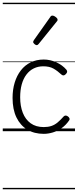

<svg xmlns="http://www.w3.org/2000/svg" viewBox="-20 -950 563 1390"><path d="M297 19Q228 19 177.5 -11.5Q127 -42 99 -100Q71 -158 71 -241Q71 -302 86.5 -352.5Q102 -403 131 -440.5Q160 -478 202 -498.5Q244 -519 297 -519Q343 -519 387.5 -499Q432 -479 461 -445Q467 -437 466 -429.5Q465 -422 456 -413Q447 -404 439.5 -404Q432 -404 425 -410Q396 -437 367 -453.5Q338 -470 293 -470Q256 -470 225 -455Q194 -440 171.5 -410.5Q149 -381 137.5 -339.5Q126 -298 126 -245Q126 -182 145 -133.5Q164 -85 202 -57.5Q240 -30 297 -30Q328 -30 352 -38Q376 -46 397 -63.5Q418 -81 441 -107Q448 -114 456 -113.5Q464 -113 472 -107Q480 -101 483 -93.5Q486 -86 481 -79Q458 -45 427 -23Q396 -1 362 9Q328 19 297 19ZM246 -623Q239 -623 229.5 -631Q220 -639 220 -647Q220 -649 221.5 -651.5Q223 -654 225 -659L344 -827Q347 -833 351 -835Q355 -837 360 -837Q367 -837 375.5 -832Q384 -827 390.5 -820.5Q397 -814 397 -807Q397 -803 395.5 -800Q394 -797 390 -793L260 -632Q253 -623 246 -623ZM0 410H523V420H0ZM0 -20H523V0H0ZM0 -505H523V-500H0ZM0 -930H523V-920H0Z"/></svg>

Font: Playwrite DE Grund Guides
Style: Regular
Weight: 400
Designer: Veronika Burian, José Scaglione
Foundry: TypeTogether
Version: Version 1.003